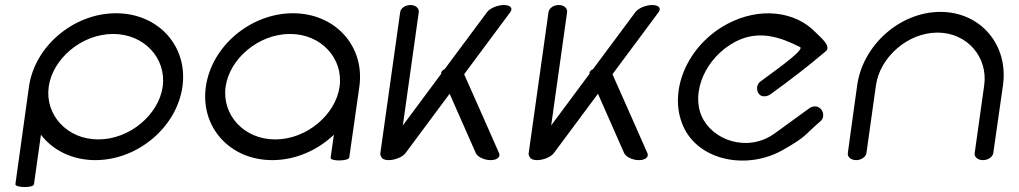

<svg xmlns="http://www.w3.org/2000/svg" viewBox="-20 -638 4062 765"><path d="M41.4 95.5C39.2 110.5 113.2 111.5 115.3 96.5C119.6 65.9 138.8 -70.6 143.1 -101.2C190.5 -39.2 267.8 0 360 0C528.6 0 684.2 -131.1 706.9 -292.6C729.6 -454.1 610.8 -585.2 442.3 -585.2C273.7 -585.2 118.1 -454.1 95.4 -292.6ZM628.2 -292.6C612.5 -181.1 496.8 -82.5 371.6 -82.5C246.5 -82.5 158.5 -181.1 174.1 -292.6C189.8 -404.1 305.5 -502.7 430.7 -502.7C555.8 -502.7 643.9 -404.1 628.2 -292.6Z M1371.6 -10.5 1411.8 -292.6C1434.5 -454.1 1315.7 -585.2 1147.1 -585.2C978.6 -585.2 822.9 -454.1 800.2 -292.6C777.5 -131.1 896.3 0 1064.9 0C1157.1 0 1245.4 -39.2 1310.3 -101.2C1306 -70.6 1301.7 -40.1 1297.4 -9.5C1295.3 5.5 1369.5 4.5 1371.6 -10.5ZM879 -292.6C894.6 -404.1 1010.4 -502.7 1135.5 -502.7C1260.7 -502.7 1348.7 -404.1 1333 -292.6C1317.4 -181.1 1201.6 -82.5 1076.5 -82.5C951.3 -82.5 863.3 -181.1 879 -292.6Z M1968.4 -28C1967 -31.2 1830.6 -340.4 1829.3 -342.2L2013.5 -590C2024.2 -605 2014.2 -618 1988 -618C1961.9 -618 1932.1 -605 1920.9 -590C1920.8 -589.9 1841.2 -483 1751.6 -362.4C1741.9 -358.4 1736.7 -351.5 1737.6 -343.5C1684.3 -271.8 1628.7 -197.1 1585.1 -138.3L1648.6 -590C1650.2 -605 1636.3 -618 1615.4 -618C1594.5 -618 1576.6 -605 1574.5 -590C1574.2 -589.8 1495.5 -28 1495.5 -28C1494.7 -22.5 1496.2 -17.3 1499.4 -12.9C1501.9 -5.3 1512.1 0 1528.6 0C1554.7 0 1584.6 -13 1595.7 -28L1771.5 -264.5L1875.8 -28C1882.7 -13 1908.9 0 1935 0C1961.2 0 1975.2 -13.2 1968.4 -28Z M2559.4 -28C2558 -31.2 2421.6 -340.4 2420.3 -342.2L2604.5 -590C2615.2 -605 2605.2 -618 2579 -618C2552.9 -618 2523.1 -605 2511.9 -590C2511.8 -589.9 2432.2 -483 2342.6 -362.4C2332.9 -358.4 2327.7 -351.5 2328.6 -343.5C2275.3 -271.8 2219.7 -197.1 2176.1 -138.3L2239.6 -590C2241.2 -605 2227.3 -618 2206.4 -618C2185.5 -618 2167.6 -605 2165.5 -590C2165.2 -589.8 2086.5 -28 2086.5 -28C2085.7 -22.5 2087.2 -17.3 2090.4 -12.9C2092.9 -5.3 2103.1 0 2119.6 0C2145.7 0 2175.6 -13 2186.7 -28L2362.5 -264.5L2466.8 -28C2473.7 -13 2499.9 0 2526 0C2552.2 0 2566.2 -13.2 2559.4 -28Z M3251 -156.8C3263.2 -167.3 3263.4 -191.6 3249.2 -205C3235.1 -218.4 3217 -215.6 3204 -206.2L3067.5 -107C2959.2 -28.3 2817.7 -78.9 2775.5 -175.5C2733.3 -272.1 2791.4 -408.4 2908.6 -471C3003.6 -521.7 3092.7 -488.4 3167.7 -450.4C3189.8 -439.2 3038.7 -336 3008.3 -312C2995.7 -302 2992 -282 3002.5 -265.6C3013.1 -249.1 3036.1 -252.8 3049.3 -262C3124.7 -316.2 3198.3 -372.8 3269.3 -433C3295.2 -454 3248.1 -489.8 3229.9 -508.8C3148.8 -593.9 3006.3 -611.3 2877.4 -542.4C2719.5 -458.1 2640.7 -276 2701.8 -136.1C2762.9 3.7 2957.8 40.4 3099.4 -40.6C3195.7 -95.6 3179.6 -95 3251 -156.8Z M3937.6 -28C3937.6 -28 3953.5 -136.5 3976.2 -298C3998.9 -459.5 3887 -590.6 3726.9 -590.6C3566.7 -590.6 3418 -459.5 3395.3 -298C3372.6 -136.5 3358.1 -28 3358.1 -28C3355.9 -13 3370.3 0 3391.2 0C3412.1 0 3430 -13 3432.2 -28C3432.2 -28 3454.4 -186.5 3470.1 -298C3485.8 -409.5 3596.4 -508.1 3715.3 -508.1C3834.2 -508.1 3917.1 -409.5 3901.4 -298C3885.8 -186.5 3863.5 -28 3863.5 -28C3861.3 -13 3875.7 0 3896.6 0C3917.5 0 3935.4 -13 3937.6 -28Z"/></svg>

Font: Hi.
Style: Regular
Weight: 400
Designer: Mew Too, Robert Jablonski
Foundry: Cannot Into Space Fonts
Version: Version 1.996